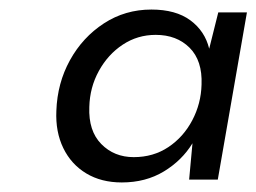

<svg xmlns="http://www.w3.org/2000/svg" viewBox="-20 -731 537 402"><path d="M235 -349Q192 -349 160.5 -368Q129 -387 112.5 -421Q96 -455 98 -499Q100 -557 126.5 -605Q153 -653 197.5 -682Q242 -711 297 -711Q348 -711 378.5 -688.5Q409 -666 418 -629L437 -705H497L436 -355H376L383 -431Q361 -395 323 -372Q285 -349 235 -349ZM260 -402Q301 -402 332.5 -423Q364 -444 382.5 -479Q401 -514 402 -554Q404 -604 377 -631Q350 -658 306 -658Q268 -658 237 -637.5Q206 -617 187 -582.5Q168 -548 167 -507Q165 -457 192 -429.5Q219 -402 260 -402Z"/></svg>

Font: DM Sans 17pt
Style: Italic
Weight: 400
Italic angle: -10°
Version: Version 4.004;gftools[0.9.30]